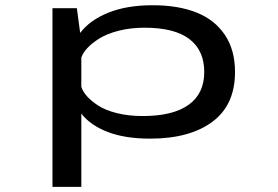

<svg xmlns="http://www.w3.org/2000/svg" viewBox="-20 -532 1090 752"><path d="M185.5 -500H281L294 -403Q331.5 -453 404 -482.2Q476.5 -511.5 578 -511.5Q677.5 -511.5 749 -483.2Q820.5 -455 860.5 -395.8Q900.5 -336.5 900.5 -250Q900.5 -121 811.8 -55Q723 11 568 11Q470 11 402.2 -15Q334.5 -41 298.5 -87V200H185.5ZM546.5 -423.5Q492 -423.5 445.5 -411.8Q399 -400 369.5 -381.5Q340 -363 322.2 -343.8Q304.5 -324.5 298.5 -306.5V-192Q304 -174 320.2 -155.5Q336.5 -137 364.2 -118.8Q392 -100.5 437.5 -89Q483 -77.5 538.5 -77.5Q657.5 -77.5 718.8 -121.5Q780 -165.5 780 -250Q780 -334.5 721.8 -379Q663.5 -423.5 546.5 -423.5Z"/></svg>

Font: League Mono Extended
Style: Regular
Weight: 400
Width: 9
Designer: Tyler Finck
Foundry: The League of Moveable Type / Tyler Finck
Version: Version 2.210